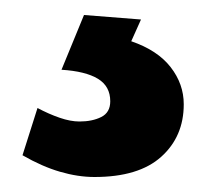

<svg xmlns="http://www.w3.org/2000/svg" viewBox="-20 -26 275 256"><path d="M106 210Q84 210 60 203Q36 196 10 181L30 118Q45 126 59.5 131Q74 136 86 136Q103 136 115 130Q127 124 127 109Q127 89 110.5 79Q94 69 62 67L92 -6L168 0L155 29Q190 41 207.5 63.5Q225 86 225 113Q225 156 195 183Q165 210 106 210Z"/></svg>

Font: Figtree Light
Style: Bold
Weight: 700
Version: Version 2.002